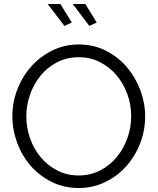

<svg xmlns="http://www.w3.org/2000/svg" viewBox="-20 -938 791 963"><path d="M345 -918H408L465 -825L428 -808ZM219 -918H283L340 -825L303 -808ZM375 5Q301 5 239.5 -25.5Q178 -56 134 -106.5Q90 -157 66 -222Q42 -287 42 -355Q42 -426 67.5 -491Q93 -556 138 -606Q183 -656 244 -685.5Q305 -715 376 -715Q450 -715 511.5 -683.5Q573 -652 616.5 -601Q660 -550 684 -485.5Q708 -421 708 -354Q708 -283 682.5 -218Q657 -153 612.5 -103.5Q568 -54 507 -24.5Q446 5 375 5ZM112 -355Q112 -297 131 -243.5Q150 -190 185 -148.5Q220 -107 268 -82.5Q316 -58 375 -58Q435 -58 484 -84Q533 -110 567 -152Q601 -194 619.5 -247Q638 -300 638 -355Q638 -413 618.5 -466.5Q599 -520 564 -561Q529 -602 481 -626.5Q433 -651 375 -651Q315 -651 266 -625.5Q217 -600 183 -558Q149 -516 130.5 -463Q112 -410 112 -355Z"/></svg>

Font: PTCRaleway
Style: Regular
Weight: 400
Designer: Matt McInerney, Pablo Impallari, Rodrigo Fuenzalida
Foundry: Matt McInerney, Pablo Impallari, Rodrigo Fuenzalida
Version: Version 3.000g; ttfautohint (v1.5) -l 8 -r 28 -G 28 -x 14 -D